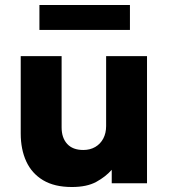

<svg xmlns="http://www.w3.org/2000/svg" viewBox="-20 -735 678 770"><path d="M268.1 15Q198.4 15 152.9 -12.2Q107.5 -39.4 85.3 -87.7Q63.1 -136 63.1 -199.8V-510H227.1V-224.2Q227.1 -182.2 249.4 -157.9Q271.6 -133.5 314.1 -133.5Q341.5 -133.5 362.2 -145.7Q382.9 -157.9 394.2 -179.4Q405.6 -201 405.6 -229.5V-510H569.6V0H428.1V-54Q403.6 -26.2 366.1 -5.6Q328.5 15 268.1 15ZM138.1 -615V-715H501.1V-615Z"/></svg>

Font: Geologica Thin
Style: Regular
Weight: 100
Version: Version 1.010;gftools[0.9.28]